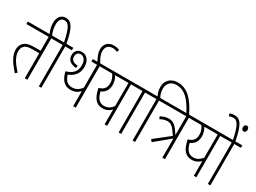

<svg xmlns="http://www.w3.org/2000/svg" viewBox="-49 -1623 3141 2358"><g transform="rotate(30 1521.0 -444.5)"><path d="M353 -587H447V-622H0V-587H316V-390H230C145 -390 109 -374 83 -350C53 -323 43 -286 43 -250C43 -161 101 -81 178 7L206 -14C122 -108 80 -176 80 -247C80 -281 90 -305 103 -319C126 -345 158 -355 230 -355H316V0H353Z M311 -615H347C327 -663 314 -703 314 -762C314 -820 335 -861 386 -861C441 -861 477 -807 513 -622H434V-587H515V0H551V-587H645V-622H548C512 -809 475 -896 383 -896C313 -896 276 -838 276 -765C276 -708 292 -659 311 -615Z M1039 -587H1133V-622H922V-587H1002V-263C969 -217 928 -192 873 -192C813 -192 775 -223 750 -302C823 -331 882 -384 882 -487C882 -577 830 -632 767 -632C713 -632 671 -598 671 -537C671 -464 718 -432 798 -423L802 -458C728 -464 706 -491 706 -537C706 -571 726 -599 764 -599C816 -599 844 -551 844 -487C844 -393 792 -349 706 -324C733 -208 788 -157 872 -157C935 -157 975 -184 1002 -214V0H1039Z M992 -615H1031C994 -675 974 -717 974 -766C974 -820 1003 -862 1066 -862C1093 -862 1114 -856 1135 -847L1145 -880C1123 -890 1097 -896 1062 -896C991 -896 938 -851 938 -771C938 -722 957 -675 992 -615Z M1579 -622H1120V-587H1216C1239 -556 1256 -519 1256 -473C1256 -406 1227 -369 1159 -350C1185 -217 1236 -157 1326 -157C1382 -157 1421 -182 1448 -210V0H1484V-587H1579ZM1202 -325C1257 -349 1293 -392 1293 -470C1293 -515 1277 -556 1258 -587H1448V-258C1416 -216 1378 -192 1327 -192C1258 -192 1222 -242 1202 -325Z M1683 -587H1777V-622H1566V-587H1647V0H1683Z M1845 -587V0H1881V-587H1975V-622H1878C1863 -650 1848 -689 1848 -736C1848 -817 1899 -861 1974 -861C2086 -861 2166 -784 2252 -615H2291C2207 -788 2114 -896 1973 -896C1877 -896 1811 -834 1811 -743C1811 -692 1825 -652 1840 -622H1764V-587Z M2058 -99 2267 -272V0H2304V-587H2398V-622H1962V-587H2267V-320C2197 -430 2162 -456 2097 -456C2059 -456 2025 -444 1984 -424L1998 -391C2037 -411 2065 -420 2097 -420C2150 -420 2175 -402 2245 -296L2033 -129Z M2844 -622H2385V-587H2481C2504 -556 2521 -519 2521 -473C2521 -406 2492 -369 2424 -350C2450 -217 2501 -157 2591 -157C2647 -157 2686 -182 2713 -210V0H2749V-587H2844ZM2467 -325C2522 -349 2558 -392 2558 -470C2558 -515 2542 -556 2523 -587H2713V-258C2681 -216 2643 -192 2592 -192C2523 -192 2487 -242 2467 -325Z M2948 -587H3042V-622H2944C2904 -825 2865 -896 2777 -896C2748 -896 2727 -891 2709 -884L2720 -849C2736 -856 2757 -861 2779 -861C2839 -861 2872 -802 2909 -622H2831V-587H2912V0H2948ZM2936 -819C2936 -792 2951 -778 2969 -778C2989 -778 3003 -791 3003 -819C3003 -845 2990 -860 2970 -860C2950 -860 2936 -845 2936 -819Z"/></g></svg>

Font: Noto Sans Devanagari UI Condensed ExtraLight
Style: Regular
Weight: 200
Width: 3
Designer: Jelle Bosma - Monotype Design Team
Foundry: Monotype Imaging Inc.
Version: Version 2.004